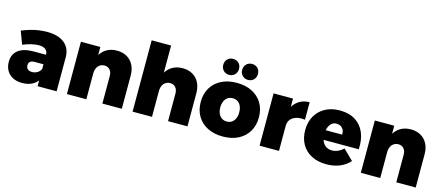

<svg xmlns="http://www.w3.org/2000/svg" viewBox="-52 -1347 4446 1929"><g transform="rotate(15 2171.0 -382.5)"><path d="M271 -228Q241 -228 225.5 -215.5Q210 -203 210 -177Q210 -152 226 -137.5Q242 -123 271 -123Q292 -123 310 -130Q328 -137 342 -149.5Q356 -162 363 -179L388 -107Q368 -52 321 -21.5Q274 9 204 9Q146 9 105 -12.5Q64 -34 42 -72.5Q20 -111 20 -162Q20 -241 74 -283.5Q128 -326 230 -327H381V-228ZM363 -329Q363 -363 339 -382Q315 -401 269 -401Q236 -401 193 -391Q150 -381 105 -362L55 -496Q100 -514 144 -527Q188 -540 231.5 -546Q275 -552 317 -552Q432 -552 496.5 -500Q561 -448 561 -353V0H363Z M1037 -287Q1037 -328 1015.5 -351.5Q994 -375 959 -375Q918 -374 894 -345Q870 -316 870 -269H824Q824 -358 850.5 -422Q877 -486 926 -519Q975 -552 1043 -552Q1101 -552 1145.5 -527Q1190 -502 1214.5 -455Q1239 -408 1239 -345V0H1037ZM668 -544H870V0H668Z M1720 -287Q1720 -328 1698.5 -351.5Q1677 -375 1642 -375Q1601 -374 1577 -345Q1553 -316 1553 -269H1507Q1507 -358 1533.5 -422Q1560 -486 1609 -519Q1658 -552 1726 -552Q1785 -552 1829 -527Q1873 -502 1897.5 -455Q1922 -408 1922 -345V0H1720ZM1351 -742H1553V0H1351Z M2290 -551Q2381 -551 2449 -516.5Q2517 -482 2554.5 -419.5Q2592 -357 2592 -272Q2592 -188 2554.5 -125Q2517 -62 2449 -27.5Q2381 7 2290 7Q2198 7 2130 -27.5Q2062 -62 2024.5 -125Q1987 -188 1987 -272Q1987 -357 2024.5 -419.5Q2062 -482 2130 -516.5Q2198 -551 2290 -551ZM2290 -391Q2260 -391 2237.5 -376Q2215 -361 2203 -333.5Q2191 -306 2191 -270Q2191 -233 2203 -206Q2215 -179 2237.5 -164Q2260 -149 2290 -149Q2320 -149 2342 -164Q2364 -179 2376 -206Q2388 -233 2388 -270Q2388 -306 2376 -333.5Q2364 -361 2342 -376Q2320 -391 2290 -391ZM2191 -774Q2227 -774 2250 -750.5Q2273 -727 2273 -691Q2273 -655 2250 -631.5Q2227 -608 2191 -608Q2155 -608 2132 -632Q2109 -656 2109 -691Q2109 -727 2132 -750.5Q2155 -774 2191 -774ZM2388 -774Q2424 -774 2447 -750.5Q2470 -727 2470 -691Q2470 -655 2447 -631.5Q2424 -608 2388 -608Q2352 -608 2329 -632Q2306 -656 2306 -691Q2306 -727 2329 -750.5Q2352 -774 2388 -774Z M3045 -370Q2993 -377 2954.5 -365Q2916 -353 2895 -326.5Q2874 -300 2874 -260L2828 -269Q2828 -356 2854.5 -420Q2881 -484 2930 -518Q2979 -552 3045 -552ZM2672 -544H2874V0H2672Z M3445 -322Q3446 -350 3436 -370.5Q3426 -391 3407 -402.5Q3388 -414 3363 -414Q3333 -414 3312.5 -396.5Q3292 -379 3281 -349Q3270 -319 3270 -281Q3270 -237 3284.5 -206Q3299 -175 3324.5 -158.5Q3350 -142 3384 -142Q3450 -142 3504 -194L3609 -91Q3567 -44 3505.5 -18.5Q3444 7 3367 7Q3276 7 3210.5 -27.5Q3145 -62 3109.5 -124.5Q3074 -187 3074 -270Q3074 -355 3110 -418Q3146 -481 3210.5 -516Q3275 -551 3361 -551Q3457 -551 3522 -510.5Q3587 -470 3618.5 -396.5Q3650 -323 3644 -223H3243V-322Z M4094 -287Q4094 -328 4072.5 -351.5Q4051 -375 4016 -375Q3975 -374 3951 -345Q3927 -316 3927 -269H3881Q3881 -358 3907.5 -422Q3934 -486 3983 -519Q4032 -552 4100 -552Q4158 -552 4202.5 -527Q4247 -502 4271.5 -455Q4296 -408 4296 -345V0H4094ZM3725 -544H3927V0H3725Z"/></g></svg>

Font: Alexandria ExtraBold
Style: Regular
Weight: 800
Designer: Mohamed Gaber
Foundry: Kief Type Foundry
Version: Version 5.100